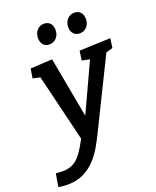

<svg xmlns="http://www.w3.org/2000/svg" viewBox="-234 -868 987 1212"><g transform="rotate(-20 260.0 -262.0)"><path d="M-55 235 -40 148Q-27 149 -16 150Q-5 151 5 151Q47 151 77.5 134.5Q108 118 133 83.5Q158 49 185 -3L76 -454L27 -465L37 -528L184 -536L259 -130L409 -454L357 -465L366 -528L575 -536L566 -473L521 -460L295 -1Q278 34 255 75.5Q232 117 198.5 154.5Q165 192 118 216.5Q71 241 7 241Q-23 241 -55 235ZM201 -630Q175 -630 160.5 -647Q146 -664 146 -692Q146 -723 164.5 -744Q183 -765 212 -765Q238 -765 253 -748.5Q268 -732 268 -703Q268 -671 249 -650.5Q230 -630 201 -630ZM405 -630Q379 -630 364 -647Q349 -664 349 -692Q349 -723 368 -744Q387 -765 416 -765Q441 -765 456.5 -748.5Q472 -732 472 -703Q472 -671 453 -650.5Q434 -630 405 -630Z"/></g></svg>

Font: Bitter SemiBold
Style: Italic
Weight: 600
Italic angle: -9°
Designer: Sol Matas, and Bitter project Authors
Foundry: Sol Matas
Version: Version 2.001